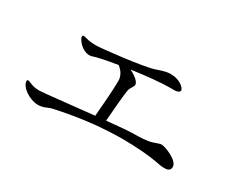

<svg xmlns="http://www.w3.org/2000/svg" viewBox="-76 -842 1153 956"><g transform="rotate(30 500.0 -364.0)"><path d="M820 -269C804 -269 780 -255 754 -251C732 -248 714 -246 681 -246C650 -246 590 -241 520 -234C524 -287 534 -404 538 -419C543 -438 557 -449 557 -461C557 -478 529 -501 498 -515C569 -525 653 -535 720 -535H739C751 -535 769 -539 769 -551C769 -564 737 -596 684 -596C669 -596 654 -595 606 -578C554 -559 321 -533 288 -533C254 -533 236 -539 226 -541C220 -543 216 -544 212 -544C208 -544 206 -540 206 -536C206 -530 211 -522 215 -516C226 -499 253 -474 284 -474C302 -474 293 -478 357 -491C371 -494 399 -499 436 -505C446 -496 466 -482 473 -449C474 -444 474 -439 474 -430C474 -385 466 -284 461 -228C325 -214 177 -197 157 -197C142 -197 126 -199 112 -204C100 -208 90 -214 84 -214C81 -214 78 -211 78 -208C78 -171 140 -132 186 -132C219 -132 236 -147 259 -152C321 -166 411 -182 501 -190C540 -193 587 -196 637 -196C710 -196 789 -191 859 -177C868 -175 879 -174 889 -174C907 -174 923 -179 923 -200C923 -238 839 -269 820 -269Z"/></g></svg>

Font: Shippori Mincho OTF
Style: Regular
Weight: 400
Designer: FONTDASU
Foundry: FONTDASU / Google Inc. / but / Adobe
Version: Version 3.300;hotconv 1.0.109;makeotfexe 2.5.65596